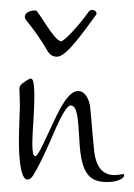

<svg xmlns="http://www.w3.org/2000/svg" viewBox="-20 -376 270 386"><path d="M42 -218C38 -218 29 -211 26 -209C23 -207 19 -203 19 -198C19 -195 20 -173 20 -165C20 -157 18 -114 18 -93C18 -75 19 -15 35 -15C40 -15 44 -19 47 -24C58 -42 66 -59 80 -90C89 -110 110 -164 122 -164C136 -164 137 -134 139 -103C142 -36 153 -10 195 -10C220 -10 228 -19 229 -21C230 -24 230 -26 228 -26C224 -26 219 -24 210 -24C187 -24 172 -40 169 -76C165 -113 163 -148 161 -163C159 -175 152 -193 137 -193C115 -193 96 -148 83 -121C73 -100 57 -62 51 -62C46 -62 45 -73 45 -90C45 -108 49 -148 49 -182C49 -195 49 -218 42 -218ZM158 -352C139 -325 109 -293 103 -293C89 -293 57 -355 52 -355C37 -355 30 -349 30 -342C30 -340 31 -337 33 -335C50 -314 65 -292 74 -276C80 -265 87 -262 95 -262C114 -262 150 -315 173 -346C174 -347 174 -348 174 -349C174 -353 170 -356 166 -356C163 -356 160 -355 158 -352Z"/></svg>

Font: Stalemate
Style: Regular
Weight: 400
Designer: Astigmatic (AOETI)
Foundry: Astigmatic (AOETI)
Version: Version 001.000